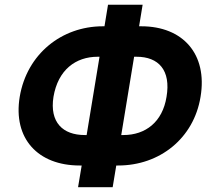

<svg xmlns="http://www.w3.org/2000/svg" viewBox="-20 -760 904 810"><path d="M413.7 -649.1C240.1 -649.1 93.4 -532 63.2 -351.6C34.1 -175.1 140.6 -61.8 316.1 -61.8H324.6L309.3 29.8H455.3L470.5 -61.8H478.7C653.8 -61.8 797.6 -176.5 826 -351.2C856.5 -532 751.4 -649.1 576.3 -649.1H566.8L581.7 -740.1H435.7L420.8 -649.1ZM205.6 -351.6C224.8 -464.8 298.7 -520.6 392.4 -520.6H399.9L345.5 -190.3H337.4C245.4 -190.3 188.6 -243.6 205.6 -351.6ZM491.5 -190.3 545.8 -520.6H556.1C649.1 -520.6 701.7 -463.8 682.5 -351.2C665.5 -245.4 594.1 -190.3 500.7 -190.3Z"/></svg>

Font: Margiela Sans
Style: Bold Italic
Weight: 700
Italic angle: -9.39999°
Designer: Stefan Endress, Andreas Faust
Version: Version 1.100;FEAKit 1.0